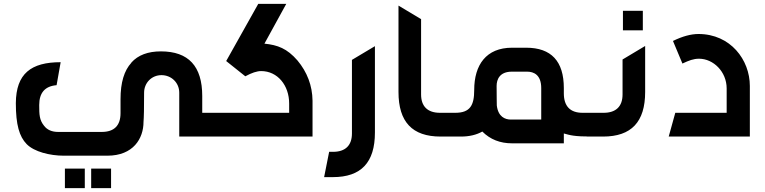

<svg xmlns="http://www.w3.org/2000/svg" viewBox="-20 -707 3962 994"><path d="M310 99H536C670 99 723 10 723 -76C725 -98 726 -148 726 -227C726 -278 765 -318 816 -318C866 -318 908 -280 908 -227V0H1089V-123H1027V-210C1027 -364 956 -441 813 -441C746 -441 695 -422 660 -383V-382C623 -342 604 -280 604 -194V-121C604 -56 570 -24 507 -24H281C248 -24 224 -35 208 -56C184 -86 183 -113 183 -163C183 -227 213 -261 273 -266L294 -385C141 -385 63 -326 62 -173C62 -61 80 0 118 39C157 79 239 99 310 99ZM316 267H419V166H316ZM452 267H555V166H452Z M1059 -123V0H1598V-186C1597 -264 1570 -334 1520 -394C1466 -456 1418 -474 1349 -481L1462 -687H1317L1151 -391L1250 -312C1283 -330 1310 -339 1332 -339C1417 -339 1477 -265 1477 -171V-123Z M1704 79H1684L1658 210H1703C1850 210 1921 134 1921 -21V-468L1802 -397V-16C1802 46 1768 79 1704 79Z M2261 0H2326V-123H2258C2194 -123 2160 -156 2160 -218V-608L2043 -678V-231C2043 -76 2114 0 2261 0Z M2631 35H2899V-16C2933 -7 2949 0 3048 0V-123H2996C2931 -123 2899 -158 2899 -224V-251C2899 -390 2834 -460 2704 -460H2631C2497 -460 2435 -371 2435 -241C2435 -162 2414 -123 2337 -123H2296V0H2366C2410 0 2447 -9 2477 -26C2518 15 2569 35 2631 35ZM2551 -262C2551 -296 2567 -336 2630 -336H2709C2743 -336 2782 -320 2782 -251V-88H2625C2595 -88 2559 -102 2552 -161C2552 -178 2551 -202 2551 -262Z M3105 -123H3018V0H3102C3249 0 3320 -76 3320 -231V-469L3203 -399V-218C3203 -156 3169 -123 3105 -123ZM3205 -550H3308V-651H3205Z M3476 -123 3442 0H3862V-262C3862 -397 3762 -531 3596 -531C3557 -531 3513 -519 3464 -495L3513 -378C3547 -394 3570 -403 3599 -403C3673 -403 3742 -336 3742 -249V-123Z"/></svg>

Font: All Genders v4
Style: Regular
Weight: 400
Designer: Rassam Alawdi
Foundry: Rassam Art
Version: Version 3.100;FEAKit 1.0